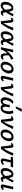

<svg xmlns="http://www.w3.org/2000/svg" viewBox="2872 -3623 762 6546"><g transform="rotate(90 3253.0 -350.0)"><path d="M163 8Q108 8 79 -23.5Q50 -55 44 -106.5Q38 -158 51 -218Q66 -282 97.5 -329Q129 -376 171 -401Q213 -426 258 -426Q297 -426 320.5 -409.5Q344 -393 357.5 -365Q371 -337 377.5 -302Q384 -267 389 -231Q394 -188 399 -150Q404 -112 414.5 -88.5Q425 -65 445 -65Q456 -65 469 -72Q482 -79 495 -90L520 -55Q501 -32 469.5 -13Q438 6 408 6Q378 6 360 -12.5Q342 -31 332 -61Q322 -91 316.5 -127.5Q311 -164 307 -200Q302 -250 295 -286Q288 -322 276.5 -341Q265 -360 242 -360Q219 -360 200 -340.5Q181 -321 167 -288Q153 -255 144 -213Q135 -166 137.5 -133Q140 -100 154 -82Q168 -64 193 -64Q220 -64 249 -86Q278 -108 307 -144.5Q336 -181 364 -229Q392 -277 417.5 -329Q443 -381 466 -432L536 -406Q504 -346 471.5 -286.5Q439 -227 404 -174Q369 -121 331.5 -80Q294 -39 252 -15.5Q210 8 163 8Z M703 0Q700 -38 695.5 -81.5Q691 -125 685.5 -167Q680 -209 675 -245Q670 -281 666 -304Q661 -334 656 -344.5Q651 -355 635 -355Q625 -355 615 -351Q605 -347 597 -341L576 -373Q601 -398 628.5 -411.5Q656 -425 682 -425Q710 -425 724 -410.5Q738 -396 744 -371.5Q750 -347 753 -315Q758 -266 761.5 -217.5Q765 -169 767 -120Q769 -71 769 -23L727 -30Q798 -127 846.5 -225.5Q895 -324 926 -423L1018 -414Q977 -309 919.5 -205.5Q862 -102 784 0Z M1168 8Q1113 8 1084 -23.5Q1055 -55 1049 -106.5Q1043 -158 1056 -218Q1071 -282 1102.5 -329Q1134 -376 1176 -401Q1218 -426 1263 -426Q1302 -426 1325.5 -409.5Q1349 -393 1362.5 -365Q1376 -337 1382.5 -302Q1389 -267 1394 -231Q1399 -188 1404 -150Q1409 -112 1419.5 -88.5Q1430 -65 1450 -65Q1461 -65 1474 -72Q1487 -79 1500 -90L1525 -55Q1506 -32 1474.5 -13Q1443 6 1413 6Q1383 6 1365 -12.5Q1347 -31 1337 -61Q1327 -91 1321.5 -127.5Q1316 -164 1312 -200Q1307 -250 1300 -286Q1293 -322 1281.5 -341Q1270 -360 1247 -360Q1224 -360 1205 -340.5Q1186 -321 1172 -288Q1158 -255 1149 -213Q1140 -166 1142.5 -133Q1145 -100 1159 -82Q1173 -64 1198 -64Q1225 -64 1254 -86Q1283 -108 1312 -144.5Q1341 -181 1369 -229Q1397 -277 1422.5 -329Q1448 -381 1471 -432L1541 -406Q1509 -346 1476.5 -286.5Q1444 -227 1409 -174Q1374 -121 1336.5 -80Q1299 -39 1257 -15.5Q1215 8 1168 8Z M1640 0Q1653 -85 1686 -148.5Q1719 -212 1764.5 -261.5Q1810 -311 1862.5 -351Q1915 -391 1969 -427L2020 -362Q1985 -341 1944 -316.5Q1903 -292 1861 -262.5Q1819 -233 1780.5 -195Q1742 -157 1713.5 -109.5Q1685 -62 1672 0ZM1589 0 1677 -418H1766L1659 0ZM1899 6Q1864 6 1837.5 -16.5Q1811 -39 1802 -91Q1793 -143 1807 -232L1871 -300Q1861 -211 1867.5 -161Q1874 -111 1891 -91Q1908 -71 1931 -71Q1941 -71 1953 -74Q1965 -77 1976 -82.5Q1987 -88 1995 -94L2023 -58Q1993 -29 1964.5 -11.5Q1936 6 1899 6Z M2225 11Q2169 11 2135 -16Q2101 -43 2089.5 -89Q2078 -135 2089 -192Q2102 -257 2138 -311Q2174 -365 2226.5 -397.5Q2279 -430 2340 -430Q2394 -430 2429 -404Q2464 -378 2477 -333Q2490 -288 2477 -228Q2464 -164 2428 -109.5Q2392 -55 2340 -22Q2288 11 2225 11ZM2248 -58Q2283 -58 2309.5 -81.5Q2336 -105 2354.5 -143Q2373 -181 2381 -222Q2393 -281 2378 -321Q2363 -361 2319 -361Q2288 -361 2260.5 -340.5Q2233 -320 2213.5 -283.5Q2194 -247 2185 -198Q2173 -135 2189.5 -96.5Q2206 -58 2248 -58Z M2627 6Q2605 6 2588.5 -3.5Q2572 -13 2566 -33.5Q2560 -54 2567 -87L2644 -418H2732L2661 -111Q2657 -93 2659.5 -82Q2662 -71 2676 -71Q2687 -71 2699 -78Q2711 -85 2729 -100L2758 -63Q2724 -29 2691 -11.5Q2658 6 2627 6Z M2953 0Q2950 -38 2945.5 -81.5Q2941 -125 2935.5 -167Q2930 -209 2925 -245Q2920 -281 2916 -304Q2911 -334 2906 -344.5Q2901 -355 2885 -355Q2875 -355 2865 -351Q2855 -347 2847 -341L2826 -373Q2851 -398 2878.5 -411.5Q2906 -425 2932 -425Q2960 -425 2974 -410.5Q2988 -396 2994 -371.5Q3000 -347 3003 -315Q3008 -266 3011.5 -217.5Q3015 -169 3017 -120Q3019 -71 3019 -23L2977 -30Q3048 -127 3096.5 -225.5Q3145 -324 3176 -423L3268 -414Q3227 -309 3169.5 -205.5Q3112 -102 3034 0Z M3420 11Q3371 11 3339.5 -16.5Q3308 -44 3299.5 -96Q3291 -148 3308 -221Q3322 -282 3351 -329Q3380 -376 3427 -422L3519 -411Q3481 -373 3448.5 -326Q3416 -279 3402 -217Q3394 -182 3393.5 -146Q3393 -110 3405.5 -85.5Q3418 -61 3446 -61Q3468 -61 3485 -76Q3502 -91 3514 -116Q3526 -141 3534.5 -172.5Q3543 -204 3548 -235L3558 -301H3645L3629 -232Q3616 -177 3617.5 -139Q3619 -101 3634.5 -81Q3650 -61 3676 -61Q3700 -61 3717.5 -75Q3735 -89 3747.5 -115.5Q3760 -142 3767 -180Q3775 -218 3775.5 -259.5Q3776 -301 3768 -341Q3760 -381 3742 -413L3836 -424Q3861 -367 3865 -308.5Q3869 -250 3858 -197Q3845 -135 3816.5 -88Q3788 -41 3748 -15Q3708 11 3661 11Q3602 11 3569.5 -25.5Q3537 -62 3535 -117L3576 -109Q3549 -48 3509.5 -18.5Q3470 11 3420 11ZM3612 -507 3693 -711H3791L3673 -507Z M4062 0Q4059 -38 4054.5 -81.5Q4050 -125 4044.5 -167Q4039 -209 4034 -245Q4029 -281 4025 -304Q4020 -334 4015 -344.5Q4010 -355 3994 -355Q3984 -355 3974 -351Q3964 -347 3956 -341L3935 -373Q3960 -398 3987.5 -411.5Q4015 -425 4041 -425Q4069 -425 4083 -410.5Q4097 -396 4103 -371.5Q4109 -347 4112 -315Q4117 -266 4120.5 -217.5Q4124 -169 4126 -120Q4128 -71 4128 -23L4086 -30Q4157 -127 4205.5 -225.5Q4254 -324 4285 -423L4377 -414Q4336 -309 4278.5 -205.5Q4221 -102 4143 0Z M4536 11Q4480 11 4446 -16Q4412 -43 4400.5 -89Q4389 -135 4400 -192Q4413 -257 4449 -311Q4485 -365 4537.5 -397.5Q4590 -430 4651 -430Q4705 -430 4740 -404Q4775 -378 4788 -333Q4801 -288 4788 -228Q4775 -164 4739 -109.5Q4703 -55 4651 -22Q4599 11 4536 11ZM4559 -58Q4594 -58 4620.5 -81.5Q4647 -105 4665.5 -143Q4684 -181 4692 -222Q4704 -281 4689 -321Q4674 -361 4630 -361Q4599 -361 4571.5 -340.5Q4544 -320 4524.5 -283.5Q4505 -247 4496 -198Q4484 -135 4500.5 -96.5Q4517 -58 4559 -58Z M4976 0Q4973 -38 4968.5 -81.5Q4964 -125 4958.5 -167Q4953 -209 4948 -245Q4943 -281 4939 -304Q4934 -334 4929 -344.5Q4924 -355 4908 -355Q4898 -355 4888 -351Q4878 -347 4870 -341L4849 -373Q4874 -398 4901.5 -411.5Q4929 -425 4955 -425Q4983 -425 4997 -410.5Q5011 -396 5017 -371.5Q5023 -347 5026 -315Q5031 -266 5034.5 -217.5Q5038 -169 5040 -120Q5042 -71 5042 -23L5000 -30Q5071 -127 5119.5 -225.5Q5168 -324 5199 -423L5291 -414Q5250 -309 5192.5 -205.5Q5135 -102 5057 0Z M5463 6Q5426 6 5408 -9Q5390 -24 5386 -46Q5382 -68 5384.5 -90Q5387 -112 5391 -126L5459 -410H5535L5475 -133Q5472 -120 5470.5 -103.5Q5469 -87 5474.5 -75.5Q5480 -64 5495 -64Q5511 -64 5531 -76.5Q5551 -89 5574 -108L5606 -67Q5573 -35 5539 -14.5Q5505 6 5463 6ZM5321 -337 5344 -414 5690 -418 5665 -333Z M5830 8Q5775 8 5746 -23.5Q5717 -55 5711 -106.5Q5705 -158 5718 -218Q5733 -282 5764.5 -329Q5796 -376 5838 -401Q5880 -426 5925 -426Q5964 -426 5987.5 -409.5Q6011 -393 6024.5 -365Q6038 -337 6044.5 -302Q6051 -267 6056 -231Q6061 -188 6066 -150Q6071 -112 6081.5 -88.5Q6092 -65 6112 -65Q6123 -65 6136 -72Q6149 -79 6162 -90L6187 -55Q6168 -32 6136.5 -13Q6105 6 6075 6Q6045 6 6027 -12.5Q6009 -31 5999 -61Q5989 -91 5983.5 -127.5Q5978 -164 5974 -200Q5969 -250 5962 -286Q5955 -322 5943.5 -341Q5932 -360 5909 -360Q5886 -360 5867 -340.5Q5848 -321 5834 -288Q5820 -255 5811 -213Q5802 -166 5804.5 -133Q5807 -100 5821 -82Q5835 -64 5860 -64Q5887 -64 5916 -86Q5945 -108 5974 -144.5Q6003 -181 6031 -229Q6059 -277 6084.5 -329Q6110 -381 6133 -432L6203 -406Q6171 -346 6138.5 -286.5Q6106 -227 6071 -174Q6036 -121 5998.5 -80Q5961 -39 5919 -15.5Q5877 8 5830 8Z M6332 6Q6310 6 6293.5 -3.5Q6277 -13 6271 -33.5Q6265 -54 6272 -87L6349 -418H6437L6366 -111Q6362 -93 6364.5 -82Q6367 -71 6381 -71Q6392 -71 6404 -78Q6416 -85 6434 -100L6463 -63Q6429 -29 6396 -11.5Q6363 6 6332 6Z"/></g></svg>

Font: Ysabeau Infant SemiBold
Style: Italic
Weight: 600
Italic angle: -12°
Designer: Christian Thalmann (Catharsis Fonts)
Version: Version 2.002; featfreeze: ss01,ss02,lnum